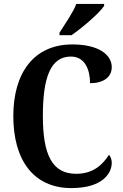

<svg xmlns="http://www.w3.org/2000/svg" viewBox="-20 -951 627 981"><path d="M284 -784V-771H345C402 -810 490 -886 512 -921V-931H370C353 -886 311 -827 284 -784ZM345 10C504 10 551 -66 551 -119C551 -135 545 -152 537 -160C506 -113 460 -63 369 -63C246 -63 199 -161 199 -358C199 -550 236 -662 342 -662C416 -662 440 -592 440 -526C513 -526 551 -560 551 -608C551 -672 483 -724 350 -724C151 -724 48 -576 48 -358C48 -137 148 10 345 10Z"/></svg>

Font: Noto Serif Sinhala Condensed
Style: Bold
Weight: 700
Width: 3
Designer: Jelle Bosma - Monotype Design Team
Foundry: Monotype Imaging Inc.
Version: Version 2.007